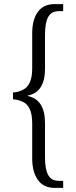

<svg xmlns="http://www.w3.org/2000/svg" viewBox="-20 -780 369 930"><path d="M244 130Q191 130 163.5 91.5Q136 53 136 -12V-181Q136 -227 124 -252Q112 -277 90.5 -287Q69 -297 43 -299V-332Q69 -334 90.5 -344.5Q112 -355 124 -380Q136 -405 136 -450V-619Q136 -685 163.5 -722.5Q191 -760 243 -760H286V-726H265Q229 -726 213.5 -698Q198 -670 198 -613V-447Q198 -333 114 -317V-315Q198 -298 198 -184V-16Q198 40 213.5 68Q229 96 265 96H286V130Z"/></svg>

Font: Noto Serif ExtraCondensed Light
Style: Regular
Weight: 300
Width: 2
Designer: Monotype Design Team
Foundry: Monotype Imaging Inc.
Version: Version 2.014; ttfautohint (v1.8.4.7-5d5b)